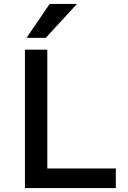

<svg xmlns="http://www.w3.org/2000/svg" viewBox="-20 -958 650 978"><path d="M107 0V-705H221V-100H570V0ZM115 -765 233 -938H372L213 -765Z"/></svg>

Font: Nunito Sans 6pt SemiBold
Style: Regular
Weight: 600
Version: Version 3.101;gftools[0.9.27]